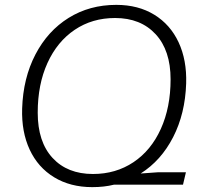

<svg xmlns="http://www.w3.org/2000/svg" viewBox="-20 -759 854 789"><path d="M71 -313Q75 -438 125.5 -535Q176 -632 262 -685.5Q348 -739 458 -739Q548 -739 614 -698.5Q680 -658 714 -585Q748 -512 745 -416Q741 -292 691.5 -195.5Q642 -99 558 -46L628 -51H744L732 0H448Q408 10 359 10Q269 10 202.5 -30.5Q136 -71 102 -144Q68 -217 71 -313ZM681 -433Q681 -552 619.5 -618.5Q558 -685 453 -685Q359 -685 287 -636.5Q215 -588 175 -500Q135 -412 135 -296Q135 -176 196 -110Q257 -44 362 -44Q456 -44 528.5 -92.5Q601 -141 641 -229.5Q681 -318 681 -433Z"/></svg>

Font: Mona Sans Light
Style: Italic
Weight: 300
Italic angle: -11.7°
Designer: Deni Anggara
Foundry: GitHub
Version: Version 2.000